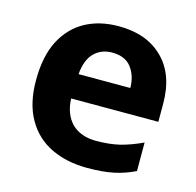

<svg xmlns="http://www.w3.org/2000/svg" viewBox="-88 -647 766 749"><g transform="rotate(15 295.5 -273.0)"><path d="M303.2 -556.2Q416.5 -556.2 481.9 -491.2Q547.9 -426.8 547.9 -308.1V-235.8H195.8Q198.2 -172.9 233.4 -136.7Q270 -101.1 332 -101.1Q385.3 -101.1 428.2 -111.3Q471.7 -122.6 517.1 -144V-28.8Q476.6 -8.8 432.6 0.5Q389.2 9.8 325.2 9.8Q243.7 9.8 180.2 -20.5Q116.7 -50.8 81.1 -112.8Q44.9 -175.3 44.9 -269Q44.9 -365.2 77.1 -428.7Q109.9 -492.2 168 -524.4Q226.1 -556.2 303.2 -556.2ZM304.2 -450.2Q261.2 -450.2 232.4 -421.9Q204.1 -393.6 199.2 -335H408.2Q407.7 -384.3 382.3 -417.5Q357.4 -450.2 304.2 -450.2Z"/></g></svg>

Font: Droid Sans Thai
Style: Bold
Weight: 700
Designer: Steve Matteson
Foundry: Ascender Corporation
Version: Version 1.00